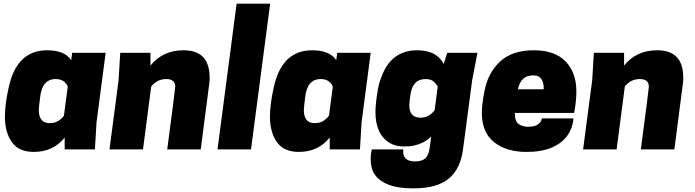

<svg xmlns="http://www.w3.org/2000/svg" viewBox="-20 -820 3815 1054"><path d="M560 -530H376ZM165 14Q72 14 35 -56Q7 -106 7 -180Q7 -249 28 -341Q72 -544 239 -544Q334 -544 371 -490L376 -530H560L510 -150L501 0H335V-65Q272 14 165 14ZM253 -144Q301 -144 331 -185L352 -345Q334 -386 286 -386Q210 -386 200 -284Q193 -228 193 -216Q193 -144 253 -144Z M1082 0H898Q942 -333 942 -345Q941 -386 893 -386Q842 -386 810 -345L765 0H581L631 -380L640 -530H806V-460Q873 -544 988 -544Q1115 -544 1129 -425L1131 -396Q1131 -376 1128 -355Z M1358 0H1174L1279 -800H1463Z M2015 -530H1831ZM1620 14Q1527 14 1490 -56Q1462 -106 1462 -180Q1462 -249 1483 -341Q1527 -544 1694 -544Q1789 -544 1826 -490L1831 -530H2015L1965 -150L1956 0H1790V-65Q1727 14 1620 14ZM1708 -144Q1756 -144 1786 -185L1807 -345Q1789 -386 1741 -386Q1665 -386 1655 -284Q1648 -228 1648 -216Q1648 -144 1708 -144Z M2250 214Q2143 214 2086.5 181.5Q2030 149 2020 98Q2015 78 2015 56Q2015 43 2015.5 34Q2016 25 2021 0H2194L2193 11Q2193 66 2258 66Q2297 66 2315.5 48.5Q2334 31 2339 -11L2347 -70Q2291 -16 2200 -16Q2151 -16 2120 -35Q2041 -82 2041 -206Q2041 -249 2054 -327Q2060 -362 2073 -395Q2126 -544 2270 -544Q2377 -544 2416 -469L2435 -530H2601L2572 -380L2522 -2Q2508 108 2443 161Q2378 214 2250 214ZM2288 -174Q2335 -174 2366 -215L2383 -345Q2377 -356 2362 -371Q2347 -386 2317 -386Q2244 -386 2233 -299Q2231 -283 2230 -276Q2229 -269 2228.5 -262Q2228 -255 2227 -242Q2227 -174 2288 -174Z M2870 14Q2760 14 2692.5 -39.5Q2625 -93 2625 -201Q2625 -248 2640 -322Q2659 -421 2725.5 -482.5Q2792 -544 2910 -544Q3027 -544 3085.5 -482Q3144 -420 3144 -320Q3144 -270 3135 -219L3132 -200H2806Q2806 -153 2828 -138.5Q2850 -124 2878 -124Q2945 -124 2955 -170H3128Q3124 -118 3095 -76.5Q3066 -35 3010 -10.5Q2954 14 2870 14ZM2965 -330Q2965 -406 2910 -406H2904Q2840 -406 2823 -330Z M3682 0H3498Q3542 -333 3542 -345Q3541 -386 3493 -386Q3442 -386 3410 -345L3365 0H3181L3231 -380L3240 -530H3406V-460Q3473 -544 3588 -544Q3715 -544 3729 -425L3731 -396Q3731 -376 3728 -355Z"/></svg>

Font: Tanohe Sans ExtraBold
Style: Italic
Weight: 800
Designer: Village Type and Design LLC & Cristiano Sobral
Foundry: Cooper Hewitt Smithsonian Design Museum
Version: Version 1.00;September 29, 2021;FontCreator 13.0.0.2655 64-b